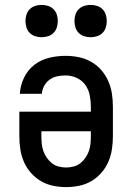

<svg xmlns="http://www.w3.org/2000/svg" viewBox="-20 -756 540 784"><path d="M250 8Q223 8 196.5 2.5Q170 -3 147 -16.5Q124 -30 106 -50.5Q88 -71 77.5 -95.5Q67 -120 63 -146.5Q59 -173 59 -200V-300H351V-320Q351 -343 346.5 -366.5Q342 -390 328.5 -409Q315 -428 293 -438Q271 -448 248 -448Q231 -448 214 -444.5Q197 -441 183 -431Q169 -421 160.5 -405.5Q152 -390 151 -373H61Q63 -407 78 -438.5Q93 -470 120 -491Q147 -512 180.5 -520Q214 -528 248 -528Q275 -528 301.5 -522.5Q328 -517 351.5 -504Q375 -491 393 -470.5Q411 -450 422 -425Q433 -400 437 -373.5Q441 -347 441 -320V-200Q441 -173 437 -146.5Q433 -120 422.5 -95.5Q412 -71 394 -50.5Q376 -30 353 -16.5Q330 -3 303.5 2.5Q277 8 250 8ZM250 -72Q265 -72 280.5 -76Q296 -80 308 -89.5Q320 -99 329 -112Q338 -125 343 -139.5Q348 -154 349.5 -169.5Q351 -185 351 -200V-220H149V-200Q149 -185 150.5 -169.5Q152 -154 157 -139.5Q162 -125 171 -112Q180 -99 192 -89.5Q204 -80 219.5 -76Q235 -72 250 -72ZM350 -604Q337 -604 324 -608Q311 -612 301.5 -621.5Q292 -631 288 -644Q284 -657 284 -670Q284 -683 288 -696Q292 -709 301.5 -718.5Q311 -728 324 -732Q337 -736 350 -736Q363 -736 376 -732Q389 -728 398.5 -718.5Q408 -709 412 -696Q416 -683 416 -670Q416 -657 412 -644Q408 -631 398.5 -621.5Q389 -612 376 -608Q363 -604 350 -604ZM150 -604Q137 -604 124 -608Q111 -612 101.5 -621.5Q92 -631 88 -644Q84 -657 84 -670Q84 -683 88 -696Q92 -709 101.5 -718.5Q111 -728 124 -732Q137 -736 150 -736Q163 -736 176 -732Q189 -728 198.5 -718.5Q208 -709 212 -696Q216 -683 216 -670Q216 -657 212 -644Q208 -631 198.5 -621.5Q189 -612 176 -608Q163 -604 150 -604Z"/></svg>

Font: Iosevka Curly Slab Medium
Style: Regular
Weight: 500
Monospace: yes
Designer: Belleve Invis
Foundry: Belleve Invis
Version: Version 22.1.2; ttfautohint (v1.8.4)